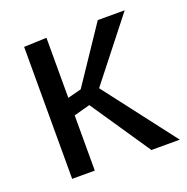

<svg xmlns="http://www.w3.org/2000/svg" viewBox="-100 -617 692 711"><g transform="rotate(-20 245.5 -261.5)"><path d="M67 -520 156.2 -523.4V-286.6L227.2 -305.2L195.7 -279.2L357.2 -520H463.3L256.1 -256.5L257.6 -304.6L491.2 0H379.3L198.6 -266.6L240.8 -240.6L156.2 -217.6V0H67Z"/></g></svg>

Font: Murecho Thin
Style: Regular
Weight: 100
Designer: Neil Summerour
Foundry: Positype
Version: Version 1.010